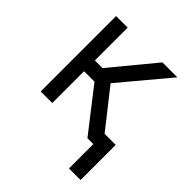

<svg xmlns="http://www.w3.org/2000/svg" viewBox="-198 -675 982 982"><g transform="rotate(45 293.5 -184.0)"><path d="M76.7 0V-545.5H160.5V-308.2H215.9L411.9 -545.5H519.9L299.7 -282.7L522.7 0H414.8L235.8 -230.1H160.5V0ZM541.2 -78.1V176.1H457.4V-78.1Z"/></g></svg>

Font: Inter Zeller
Style: Regular
Weight: 400
Designer: Rasmus Andersson; Joe Bland
Foundry: zeller
Version: Version 3.015;git-dec3a8cb1